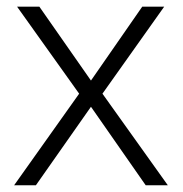

<svg xmlns="http://www.w3.org/2000/svg" viewBox="-20 -552 544 572"><path d="M22 0H86.9L251 -233.9L414.1 0H480L285.2 -272.9L469.2 -532.2H403.8L251 -312L97.2 -532.2H30.8L215.8 -272.9Z"/></svg>

Font: Noto Reveo Sans
Style: Regular
Weight: 300
Designer: Monotype Design Team
Foundry: Monotype Imaging Inc.
Version: Version 2.007